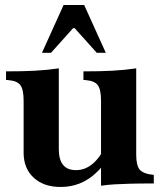

<svg xmlns="http://www.w3.org/2000/svg" viewBox="-20 -730 638 764"><path d="M221 14Q154 14 114 -23Q74 -60 74 -122V-329Q74 -373 61.5 -390.5Q49 -408 15 -411L4 -412V-446Q69 -446 117.5 -448.5Q166 -451 214 -458V-136Q214 -95 231 -74Q248 -53 282 -53Q321 -53 352.5 -81.5Q384 -110 407 -165H433Q424 -128 405.5 -96Q387 -64 361 -41Q302 14 221 14ZM382 9V-329Q382 -373 369.5 -390.5Q357 -408 323 -411L312 -412V-446Q377 -446 425.5 -448.5Q474 -451 522 -458V-114Q522 -71 536.5 -54.5Q551 -38 592 -34V0Q535 0 498.5 1Q462 2 436 3.5Q410 5 382 9ZM147 -520 233 -710H315L401 -520H365L277 -618H271L183 -520Z"/></svg>

Font: Baskervville SC
Style: Regular
Weight: 400
Designer: Alexis Faudot, Rémi Forte, Morgane Pierson, Rafael Ribas, Tanguy Vanlaeys, Rosalie Wagner, Thomas Huot-Marchand
Foundry: ANRT
Version: Version 1.100